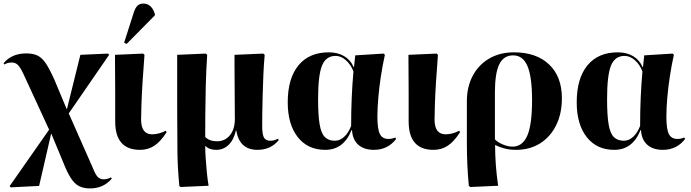

<svg xmlns="http://www.w3.org/2000/svg" viewBox="-40 -825 3868 1075"><path d="M464 230Q428 230 402.5 217Q377 204 356.5 172Q336 140 314 84L248 -75H246L179 216L20 224L14 217L235 -99L93 -407Q75 -446 61 -460.5Q47 -475 26 -475Q2 -475 -15 -464L-20 -471Q26 -526 107 -526Q145 -526 170 -514Q195 -502 216 -471Q237 -440 264 -380L333 -215H335L410 -518L565 -525L571 -518L345 -190L478 111Q494 152 507 165.5Q520 179 542 179Q562 179 581 168L586 175Q539 230 464 230Z M744 14Q605 14 605 -145Q605 -168 605 -209.5Q605 -251 605 -300Q605 -349 604.5 -395.5Q604 -442 604 -475.5Q604 -509 604 -518L761 -525L769 -518Q763 -443 758.5 -371.5Q754 -300 752 -243.5Q750 -187 750 -156Q750 -73 812 -73Q849 -73 888 -93L893 -85Q859 -32 824 -9Q789 14 744 14ZM669 -579 655 -586 708 -752Q717 -781 729.5 -793Q742 -805 762 -805Q809 -805 827 -747V-739Z M971 222 964 216Q959 161 956.5 116.5Q954 72 953.5 31Q953 -10 953 -55Q953 -82 952.5 -130.5Q952 -179 952 -237.5Q952 -296 952 -352.5Q952 -409 952 -453.5Q952 -498 952 -518L1112 -525L1120 -518Q1114 -428 1112 -341.5Q1110 -255 1109.5 -182Q1109 -109 1109 -58Q1133 -34 1175 -34Q1220 -34 1247.5 -68Q1275 -102 1275 -159Q1275 -179 1274.5 -214.5Q1274 -250 1274 -293Q1274 -336 1273.5 -379.5Q1273 -423 1273 -459.5Q1273 -496 1273 -518L1434 -525L1442 -518Q1437 -464 1434.5 -404Q1432 -344 1430.5 -287.5Q1429 -231 1428.5 -186.5Q1428 -142 1428 -119Q1428 -72 1438 -54.5Q1448 -37 1475 -37Q1486 -37 1496 -40Q1506 -43 1516 -48L1521 -41Q1476 14 1402 14Q1300 14 1283 -95H1281Q1269 -42 1240 -14Q1211 14 1171 14Q1132 14 1111 -7H1109Q1109 21 1111.5 59.5Q1114 98 1118 139Q1122 180 1128 215Z M1781 14Q1683 14 1627 -57.5Q1571 -129 1571 -252Q1571 -386 1631 -459Q1691 -532 1801 -532Q1851 -532 1887 -510.5Q1923 -489 1940 -449H1942L1949 -515L2108 -525L2115 -518Q2102 -460 2092.5 -397.5Q2083 -335 2078 -276.5Q2073 -218 2073 -171Q2073 -102 2087 -74.5Q2101 -47 2135 -47Q2154 -47 2173 -55L2178 -47Q2131 14 2054 14Q1998 14 1966 -14.5Q1934 -43 1931 -96H1928Q1884 14 1781 14ZM1835 -37Q1863 -37 1887 -59Q1911 -81 1926 -120Q1926 -282 1939 -425Q1924 -464 1896.5 -488Q1869 -512 1839 -512Q1785 -512 1763 -458Q1741 -404 1741 -270Q1741 -180 1749.5 -129.5Q1758 -79 1778.5 -58Q1799 -37 1835 -37Z M2387 14Q2248 14 2248 -145Q2248 -168 2248 -209.5Q2248 -251 2248 -300Q2248 -349 2247.5 -395.5Q2247 -442 2247 -475.5Q2247 -509 2247 -518L2404 -525L2412 -518Q2406 -443 2401.5 -371.5Q2397 -300 2395 -243.5Q2393 -187 2393 -156Q2393 -73 2455 -73Q2492 -73 2531 -93L2536 -85Q2502 -32 2467 -9Q2432 14 2387 14Z M2594 222 2585 216Q2579 153 2576.5 94Q2574 35 2574 -23V-258Q2574 -339 2607 -401Q2640 -463 2699.5 -497.5Q2759 -532 2838 -532Q2963 -532 3034.5 -464Q3106 -396 3106 -275Q3106 -188 3073.5 -123Q3041 -58 2983.5 -22Q2926 14 2849 14Q2811 14 2780 5Q2749 -4 2733 -13H2732Q2732 98 2749 215ZM2830 -4Q2885 -4 2912 -65Q2939 -126 2939 -264Q2939 -394 2913.5 -454.5Q2888 -515 2833 -515Q2780 -515 2755.5 -465Q2731 -415 2731 -307V-45Q2745 -29 2774.5 -16.5Q2804 -4 2830 -4Z M3399 14Q3301 14 3245 -57.5Q3189 -129 3189 -252Q3189 -386 3249 -459Q3309 -532 3419 -532Q3469 -532 3505 -510.5Q3541 -489 3558 -449H3560L3567 -515L3726 -525L3733 -518Q3720 -460 3710.5 -397.5Q3701 -335 3696 -276.5Q3691 -218 3691 -171Q3691 -102 3705 -74.5Q3719 -47 3753 -47Q3772 -47 3791 -55L3796 -47Q3749 14 3672 14Q3616 14 3584 -14.5Q3552 -43 3549 -96H3546Q3502 14 3399 14ZM3453 -37Q3481 -37 3505 -59Q3529 -81 3544 -120Q3544 -282 3557 -425Q3542 -464 3514.5 -488Q3487 -512 3457 -512Q3403 -512 3381 -458Q3359 -404 3359 -270Q3359 -180 3367.5 -129.5Q3376 -79 3396.5 -58Q3417 -37 3453 -37Z"/></svg>

Font: Literata 72pt
Style: Bold
Weight: 700
Designer: Latin by Veronika Burian and Jose Scaglione. Greek by Irene Vlachou. Cyrillic by Vera Evstafieva.
Foundry: TypeTogether
Version: Version 3.002